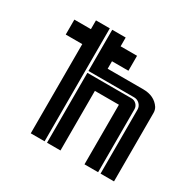

<svg xmlns="http://www.w3.org/2000/svg" viewBox="-134 -730 875 869"><g transform="rotate(30 303.5 -295.0)"><path d="M444.8 -365.2Q460 -365.2 470.7 -354.5Q481.4 -343.8 481.4 -328.6V0H410.2V-311.5H284.7V0H214.4V-365.2ZM470.2 -427.2Q529.3 -427.2 557.1 -385.3Q564.5 -372.6 564.5 -357.9V0H494.1V-334.5Q494.1 -351.1 482.2 -363Q470.2 -375 453.1 -375H214.4V-590.3H284.7V-544.4H370.6V-466.3H284.7V-427.2ZM129.4 -590.3H201.7V0H129.4V-466.3H43V-544.4H129.4Z"/></g></svg>

Font: Ebtekar Inline 2
Style: Inline-2
Weight: 500
Designer: Arman Khorramak
Foundry: Arman Khorramak
Version: Version 2.000